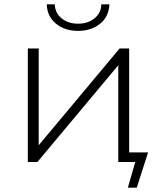

<svg xmlns="http://www.w3.org/2000/svg" viewBox="-20 -745 740 883"><path d="M195 -725H232Q233 -685 263.5 -660.5Q294 -636 339 -636Q384 -636 414.5 -660.5Q445 -685 446 -725H483Q481 -669 440.5 -636Q400 -603 339 -603Q278 -603 237.5 -636Q197 -669 195 -725ZM661 -44 609 118H568L602 0H524V-445L152 0H108V-522H158V-77L530 -522H574V-44Z"/></svg>

Font: Montserrat Atlas Light
Style: Regular
Weight: 300
Designer: Julieta Ulanovsky
Foundry: Julieta Ulanovsky
Version: Version 7.200